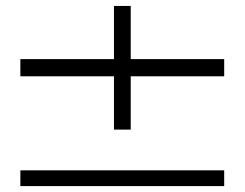

<svg xmlns="http://www.w3.org/2000/svg" viewBox="-20 -629 827 649"><path d="M737.8 -429.2V-371.1H421.9V-190.9H365.2V-371.1H48.8V-429.2H365.2V-608.9H421.9V-429.2ZM48.8 -53.2H737.8V0H48.8Z"/></svg>

Font: ø
Style: ø
Weight: 400
Designer: Samuel Oakes
Foundry: Samuel Oakes
Version: Version 1.000;PS 001.000;hotconv 1.0.88;makeotf.lib2.5.64775